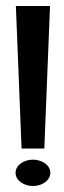

<svg xmlns="http://www.w3.org/2000/svg" viewBox="-20 -610 214 641"><path d="M32 -33C32 -7 60 11 90 11C120 11 148 -7 148 -33C148 -59 120 -77 90 -77C60 -77 32 -59 32 -33ZM33 -590 52 -114H128L147 -590Z"/></svg>

Font: Charger Sport
Style: DfBd
Weight: 400
Designer: Jasper
Foundry: Cannot Into Space Fonts
Version: Version 1.1